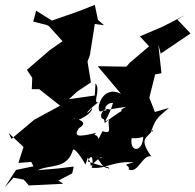

<svg xmlns="http://www.w3.org/2000/svg" viewBox="-20 -647 806 792"><path d="M298 -269 355 -307 341 -393 351 -420 371 -548 409 -543 384 -565 371 -627 311 -603 194 -562 129 -603 117 -558 172 -544 181 -540 238 -477 185 -440 91 -359 113 -326 111 -279H142L228 -211L121 -153L27 -74L16 -98L77 -41L56 25L109 21L118 39L46 54L0 125L36 86L78 94L99 118L241 111L221 98L278 68L284 40L219 48L136 55C185 30 255 53 280 -26C284 -46 323 12 332 32C367 -54 314 -6 324 -23C314 26 343 -32 355 38C421 -33 402 28 376 -5C415 64 420 37 431 51C428 36 430 50 342 19C362 -26 366 23 358 45C416 52 448 15 532 23C472 37 518 30 511 52C549 71 568 -11 604 -2C547 -82 592 -77 610 -112C616 -86 565 -133 586 -149C553 -104 570 -145 570 -98C578 -19 513 -11 523 -77C618 -70 619 -159 592 -72C623 -165 625 -156 677 -202L619 -185L596 -244L620 -340L646 -345L633 -464L643 -426L766 -509L712 -566L744 -585L653 -538L557 -497L595 -456L515 -388L501 -372L383 -374L479 -260C402 -299 375 -197 392 -187C483 -207 489 -203 499 -206C452 -179 508 -203 468 -181C388 -128 422 -134 407 -156C381 -160 410 -217 436 -191C393 -191 425 -227 446 -222C428 -158 396 -133 430 -155C421 -127 448 -90 403 -106C385 -74 373 -43 391 -44C391 -110 355 -79 377 -99C298 -80 284 -84 305 -118C354 -146 294 -164 238 -157C205 -127 197 -112 180 -50C227 -81 194 -76 206 -94C250 -145 280 -153 290 -160C256 -126 364 -172 360 -202C337 -170 320 -174 386 -226C360 -215 397 -280 374 -303L371 -253L265 -238Z"/></svg>

Font: Hussar Lance
Style: Italic
Weight: 700
Foundry: Cannot Into Space Fonts, PlusOne Fonts
Version: Version 2.27